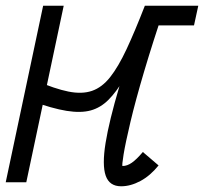

<svg xmlns="http://www.w3.org/2000/svg" viewBox="-33 -638 714 672"><path d="M499 -549 514 -618H661L646 -549ZM59 0H-13L118 -618H190ZM467 -106 522 -59Q493 -23 458.5 -4.5Q424 14 391 14Q350 14 337 -23Q324 -60 336.5 -137.5Q349 -215 384.5 -334.5Q420 -454 474 -618H549Q498 -536 463 -471.5Q428 -407 401 -361.5Q374 -316 346.5 -288.5Q319 -261 284.5 -251.5Q250 -242 200 -250Q150 -258 76 -285L92 -356Q159 -327 206.5 -317.5Q254 -308 289 -320Q324 -332 352.5 -368Q381 -404 410 -466Q439 -528 474 -618H545Q502 -491 471.5 -388Q441 -285 423.5 -211Q406 -137 399.5 -97Q393 -57 396 -57Q412 -57 428.5 -68.5Q445 -80 467 -106Z"/></svg>

Font: Victor Mono
Style: Italic
Weight: 400
Italic angle: -12°
Monospace: yes
Designer: Rune Bjørnerås
Version: Version 1.561;gftools[0.9.30]